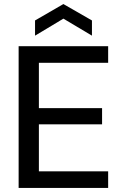

<svg xmlns="http://www.w3.org/2000/svg" viewBox="-20 -928 610 948"><path d="M72 0V-700H514V-618H172V-394H484V-314H172V-82H514V0ZM153 -752V-827L293 -908L434 -827V-752L293 -836Z"/></svg>

Font: DM Sans 20pt Medium
Style: Regular
Weight: 500
Version: Version 4.004;gftools[0.9.30]